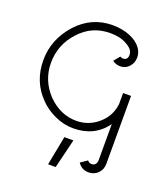

<svg xmlns="http://www.w3.org/2000/svg" viewBox="-146 -666 893 1020"><g transform="rotate(20 300.0 -156.0)"><path d="M461 170Q486 170 490 142V-66Q424 25 304 25Q250 25 198.5 1Q147 -23 114 -58Q32 -140 32 -262Q32 -380 116 -473Q198 -562 316 -562Q369 -562 413 -544.5Q457 -527 479 -496Q496 -473 496 -445Q496 -414 476 -392Q456 -370 426 -370Q402 -370 382 -385L410 -419Q417 -414 426 -414Q453 -414 453 -444Q453 -476 409 -498Q374 -518 318 -518Q215 -518 146 -442Q75 -366 75 -262Q75 -163 145 -89Q216 -18 306 -18Q377 -18 431 -66Q482 -111 490 -179V-242H535V142Q535 174 514 195.5Q493 217 461 217Q422 217 400 184L438 158Q447 170 461 170ZM288 250H245L277 85H328Z"/></g></svg>

Font: Bhavuka
Style: Regular
Weight: 400
Version: 2.94.0; ttfautohint (v1.2) -l 7 -r 28 -G 50 -x 13 -D deva -f